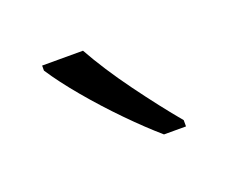

<svg xmlns="http://www.w3.org/2000/svg" viewBox="-45 -829 342 287"><g transform="rotate(-20 125.5 -685.5)"><path d="M105 -765Q125 -729 155 -688Q185 -647 211 -616V-606H176Q154 -625 128 -651.5Q102 -678 78.5 -706Q55 -734 40 -757V-765Z"/></g></svg>

Font: Noto Sans Ethiopic Condensed Light
Style: Regular
Weight: 300
Width: 3
Designer: Monotype Design Team
Foundry: Monotype Imaging Inc.
Version: Version 2.102; ttfautohint (v1.8.4.7-5d5b)